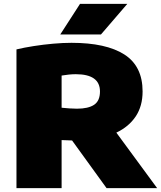

<svg xmlns="http://www.w3.org/2000/svg" viewBox="-20 -971 831 991"><path d="M65 0V-716Q104.5 -725.5 154 -733.2Q203.5 -741 254.5 -745.5Q305.5 -750 349 -750Q527.5 -750 621.8 -689.8Q716 -629.5 716 -499Q716 -423.5 680.5 -370.2Q645 -317 580.5 -286.5L791 0H530L352 -246Q339 -246.5 325.5 -247Q312 -247.5 298 -248V0ZM377 -410Q435.5 -410 465.8 -430.2Q496 -450.5 496 -499Q496 -588 371 -588Q354.5 -588 334.5 -586Q314.5 -584 298 -581V-415Q317 -413 338 -411.5Q359 -410 377 -410ZM291 -793 393 -951H637L501 -793Z"/></svg>

Font: Encode Sans Expanded Black
Style: Regular
Weight: 900
Width: 7
Designer: Multiple Designers
Foundry: Impallari Type
Version: Version 3.000; ttfautohint (v1.8.3) -l 8 -r 50 -G 200 -x 14 